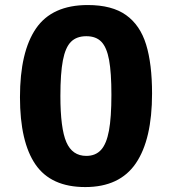

<svg xmlns="http://www.w3.org/2000/svg" viewBox="-20 -737 685 770"><path d="M589.8 -361.8Q589.8 -177.7 524.9 -82.3Q460 13.2 321.8 13.2Q184.6 13.2 122.3 -77.4Q60.1 -168 60.1 -347.2Q60.1 -529.3 124.5 -623Q189 -716.8 332 -716.8Q429.2 -716.8 485.6 -676.5Q542 -636.2 565.9 -558.6Q589.8 -481 589.8 -361.8ZM222.2 -352.1Q222.2 -222.2 246.1 -167Q270 -111.8 326.2 -111.8Q363.3 -111.8 385.3 -136Q407.2 -160.2 417 -213.1Q426.8 -266.1 426.8 -356.9Q426.8 -445.8 417.5 -496.3Q408.2 -546.9 386.7 -569.3Q365.2 -591.8 326.2 -591.8Q287.1 -591.8 264.6 -569.3Q242.2 -546.9 232.2 -494.9Q222.2 -442.9 222.2 -352.1Z"/></svg>

Font: Kadwa
Style: Regular
Weight: 400
Designer: Sol Matas
Foundry: Sol Matas
Version: Version 1.000;PS 001.000;hotconv 1.0.70;makeotf.lib2.5.58329